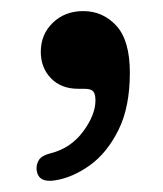

<svg xmlns="http://www.w3.org/2000/svg" viewBox="-20 -159 294 346"><path d="M121 1Q90 1 71.8 -18Q53.5 -37 53.5 -65.5Q53.5 -97 75.2 -118Q97 -139 130 -139Q165.5 -139 189.8 -112.5Q214 -86 214 -28Q214 34 193.5 75.2Q173 116.5 142 138.8Q111 161 79.5 166Q49 171 46 147.5Q45 137.5 50.2 129.2Q55.5 121 72 117Q107.5 108 129.8 78Q152 48 152 22Q152 10.5 148 5.8Q144 1 132 1Z"/></svg>

Font: Fraunces 9pt SuperSoft
Style: Regular
Weight: 400
Version: Version 1.000;[b76b70a41]